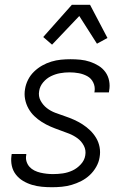

<svg xmlns="http://www.w3.org/2000/svg" viewBox="-20 -776 540 804"><path d="M198 8Q176 8 155 6Q134 4 114 -2Q94 -8 76.5 -18.5Q59 -29 46.5 -45Q34 -61 29.5 -81.5Q25 -102 28 -124L29 -131H90V-127Q87 -113 91 -100Q95 -87 103.5 -77.5Q112 -68 124 -62Q136 -56 149 -53Q162 -50 175.5 -48.5Q189 -47 202 -47Q223 -47 243.5 -50Q264 -53 283.5 -62Q303 -71 318.5 -88Q334 -105 337 -125Q341 -147 331 -166Q321 -185 304.5 -197Q288 -209 269 -216.5Q250 -224 230 -231Q210 -238 191.5 -246Q173 -254 155.5 -265Q138 -276 123.5 -290Q109 -304 99 -322Q89 -340 85 -361Q81 -382 85 -404Q88 -423 97.5 -442Q107 -461 122.5 -476Q138 -491 156.5 -501.5Q175 -512 195 -518Q215 -524 235 -526Q255 -528 275 -528Q296 -528 316.5 -526Q337 -524 356.5 -517.5Q376 -511 393 -500.5Q410 -490 421.5 -474Q433 -458 437 -437.5Q441 -417 437 -396L436 -389H375L376 -393Q379 -413 370.5 -430.5Q362 -448 345.5 -457Q329 -466 310 -469.5Q291 -473 271 -473Q251 -473 231.5 -469.5Q212 -466 193.5 -457Q175 -448 161 -431.5Q147 -415 144 -395Q140 -373 150 -354.5Q160 -336 176 -323.5Q192 -311 212 -303.5Q232 -296 251.5 -289.5Q271 -283 290 -274.5Q309 -266 326 -255Q343 -244 357.5 -230Q372 -216 382.5 -198.5Q393 -181 397 -160Q401 -139 397 -117Q394 -97 383 -77.5Q372 -58 356 -43Q340 -28 320.5 -18Q301 -8 280.5 -2Q260 4 239 6Q218 8 198 8ZM198 -589 161 -621 281 -756H357L430 -617L386 -593L312 -709Z"/></svg>

Font: Iosevka Light
Style: Italic
Weight: 300
Italic angle: -9°
Monospace: yes
Designer: Belleve Invis
Foundry: Belleve Invis
Version: Version 32.5.0; ttfautohint (v1.8.4)